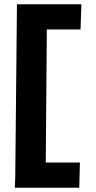

<svg xmlns="http://www.w3.org/2000/svg" viewBox="-20 -886 454 906"><path d="M360 -747H201L196 -119H357L354 0H50L52 -53L60 -866H364Z"/></svg>

Font: Covid19
Style: Regular
Weight: 400
Designer: Peter Wiegel
Foundry: (c) CAT - Ing. Peter Wiegel.  for Rudolf Maass + Partner GmbH
Version: Version 001.000